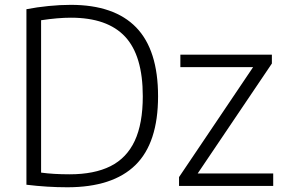

<svg xmlns="http://www.w3.org/2000/svg" viewBox="-20 -767 1175 792"><path d="M89 -5V-729Q132.5 -737.5 180.2 -742.2Q228 -747 272 -747Q451.5 -747 541.8 -653.8Q632 -560.5 632 -370Q632 -177.5 538.5 -86Q445 5.5 257.5 5.5Q175 5.5 89 -5ZM569 -370Q569 -537.5 496 -615.8Q423 -694 272.5 -694Q219 -694 149.5 -683.5V-55Q200 -48 267 -48Q369 -48 435.8 -81.5Q502.5 -115 535.8 -186Q569 -257 569 -370ZM795.5 -51.5H1107V0H718.5V-36.5L1024 -490H724V-541.5H1101.5V-505Z"/></svg>

Font: Encode Sans Light
Style: Regular
Weight: 300
Designer: Multiple Designers
Foundry: Impallari Type
Version: Version 2.000